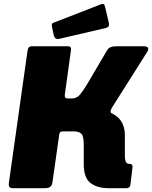

<svg xmlns="http://www.w3.org/2000/svg" viewBox="-20 -984 795 1004"><path d="M50 0Q34 0 29.5 -6Q25 -12 26 -25L124 -719Q127 -742 146 -742H336Q354 -742 351 -721L319 -489Q316 -469 334 -469H376L470 -412Q550 -408 591.5 -374.5Q633 -341 633 -276V-170Q633 -147 638.5 -137Q644 -127 657 -127Q674 -127 673 -111L662 -18Q659 0 641 0H546Q490 0 454 -26.5Q418 -53 418 -126V-227Q418 -274 404.5 -285.5Q391 -297 365 -297H308Q292 -297 290 -282L254 -29Q250 0 217 0ZM339 -373 355 -469Q381 -469 397.5 -488.5Q414 -508 431 -536L540 -721Q552 -742 586 -742H733Q750 -742 754 -733.5Q758 -725 750 -713L566 -422Q561 -413 558.5 -404.5Q556 -396 565 -391ZM530 -946 549 -865Q551 -854 548.5 -847.5Q546 -841 531 -837L290 -781Q277 -778 270 -784Q263 -790 261 -800L252 -843Q248 -860 257 -864L509 -962Q516 -965 521.5 -962.5Q527 -960 530 -946Z"/></svg>

Font: Libre Franklin Black
Style: Italic
Weight: 900
Italic angle: -8°
Designer: Pablo Impallari, Rodrigo Fuenzalida, Nhung Nguyen
Foundry: Impallari Type
Version: Version 3.000